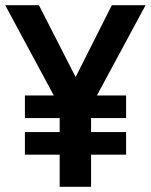

<svg xmlns="http://www.w3.org/2000/svg" viewBox="-28 -720 581 740"><path d="M68 -124V-211H202V-265H68V-352H179.5L-8 -700H122L263.5 -423L403 -700H533L345.5 -352H458V-265H323V-211H458V-124H323V0H202V-124Z"/></svg>

Font: Cabin Condensed
Style: Bold
Weight: 700
Width: 3
Designer: Pablo Impallari
Foundry: Pablo Impallari. http://www.impallari.com Igino Marini. http://www.ikern.com
Version: Version 3.001; ttfautohint (v1.8.3)